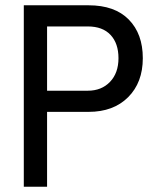

<svg xmlns="http://www.w3.org/2000/svg" viewBox="-20 -706 587 726"><path d="M158 0H70V-686H315Q414 -686 467 -632Q520 -578 520 -486Q520 -394 464.5 -338.5Q409 -283 315 -283H158ZM158 -363H312Q364 -363 396 -396.5Q428 -430 428 -486Q428 -542 398 -574Q368 -606 312 -606H158Z"/></svg>

Font: Archivo Narrow
Style: Regular
Weight: 400
Designer: Hector Gatti
Foundry: Omnibus-Type
Version: Version 1.003